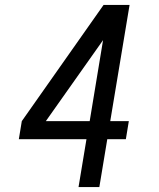

<svg xmlns="http://www.w3.org/2000/svg" viewBox="-20 -755 640 775"><path d="M297 0 329 -193H56L68 -266L398 -735H503L425 -266H500L488 -193H413L381 0ZM165 -266H342L396 -593Z"/></svg>

Font: Iosevka SS04 Extended
Style: Italic
Weight: 400
Width: 7
Italic angle: -9°
Monospace: yes
Designer: Belleve Invis
Foundry: Belleve Invis
Version: Version 19.0.0; ttfautohint (v1.8.4)